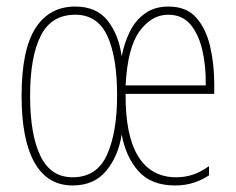

<svg xmlns="http://www.w3.org/2000/svg" viewBox="-20 -557 722 587"><path d="M495 -537Q550 -537 580 -503Q610 -469 622.5 -415Q635 -361 635 -301V-270H364Q363 -143 402.5 -79Q442 -15 519 -15Q544 -15 568 -22.5Q592 -30 619 -49V-21Q598 -7 572.5 1.5Q547 10 515 10Q443 10 404 -33Q365 -76 352 -146Q342 -80 305 -35Q268 10 202 10Q125 10 85.5 -60Q46 -130 46 -264Q46 -405 88.5 -471Q131 -537 210 -537Q275 -537 309 -494Q343 -451 352 -385Q360 -426 377 -460.5Q394 -495 423.5 -516Q453 -537 495 -537ZM210 -512Q137 -512 104.5 -447.5Q72 -383 72 -264Q72 -146 103.5 -80.5Q135 -15 202 -15Q276 -15 307 -83.5Q338 -152 338 -265Q338 -383 308 -447.5Q278 -512 210 -512ZM494 -512Q444 -512 407 -462Q370 -412 364 -296H609Q610 -355 598.5 -404Q587 -453 562 -482.5Q537 -512 494 -512Z"/></svg>

Font: Noto Sans Gujarati ExtraCondensed Thin
Style: Regular
Weight: 100
Width: 2
Designer: Jelle Bosma - Monotype Design Team, Universal Thirst
Foundry: Monotype Imaging Inc.
Version: Version 2.106; ttfautohint (v1.8.4.7-5d5b)